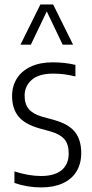

<svg xmlns="http://www.w3.org/2000/svg" viewBox="-20 -828 412 858"><path d="M44.5 -10.5V-62Q109 -41.5 163.5 -41.5Q223.5 -41.5 255.2 -67.5Q287 -93.5 287 -142Q287 -184 267.5 -206.2Q248 -228.5 206.5 -240.5L155.5 -254.5Q90.5 -273 62.2 -308Q34 -343 34 -399Q34 -443 55.2 -477Q76.5 -511 117.5 -530.2Q158.5 -549.5 215.5 -549.5Q269.5 -549.5 317 -538V-486.5Q290 -493 266.8 -496Q243.5 -499 217 -499Q154 -499 122 -471.2Q90 -443.5 90 -400.5Q90 -362.5 109 -340.2Q128 -318 168.5 -306.5L219.5 -292.5Q287 -274 315 -238.2Q343 -202.5 343 -144.5Q343 -96.5 321.8 -61.8Q300.5 -27 260.2 -8.8Q220 9.5 164 9.5Q101.5 9.5 44.5 -10.5ZM306.5 -628.5H260L189 -777L118 -628.5H71.5L160.5 -808H217.5Z"/></svg>

Font: Encode Sans Condensed Light
Style: Regular
Weight: 300
Width: 3
Designer: Multiple Designers
Foundry: Impallari Type
Version: Version 2.000